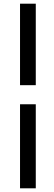

<svg xmlns="http://www.w3.org/2000/svg" viewBox="-20 -770 295 1040"><path d="M88.5 -308.6V-750H173.8V-308.6ZM88.5 250V-205.2H173.8V250Z"/></svg>

Font: Source Sans 3
Style: Italic
Weight: 200
Italic angle: -11°
Designer: Paul D. Hunt
Foundry: Adobe
Version: Version 3.046;hotconv 1.0.118;makeotfexe 2.5.65603